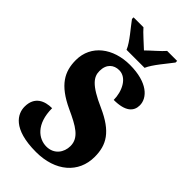

<svg xmlns="http://www.w3.org/2000/svg" viewBox="-283 -1010 1100 1100"><g transform="rotate(45 267.0 -460.5)"><path d="M204 -771H350C369 -816 426 -880 454 -918V-931H373C354 -908 303 -865 277 -839C250 -865 200 -908 181 -931H101V-918C128 -880 186 -816 204 -771ZM251 10C408 10 509 -78 509 -208C509 -305 470 -372 336 -432C204 -490 180 -530 180 -576C180 -632 214 -659 257 -659C320 -659 355 -583 355 -516C450 -516 483 -552 483 -600C483 -660 422 -724 279 -724C144 -724 40 -647 40 -524C40 -431 78 -361 211 -299C307 -255 367 -222 367 -154C367 -102 333 -54 271 -54C209 -54 139 -104 139 -233C80 -233 21 -209 21 -128C21 -72 61 10 251 10Z"/></g></svg>

Font: Noto Serif Bengali Condensed Black
Style: Regular
Weight: 900
Width: 3
Designer: Juan Bruce, Universal Thirst, Indian Type Foundry and the Monotype Design Team.
Foundry: Monotype Imaging Inc.
Version: Version 2.003